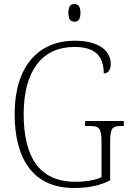

<svg xmlns="http://www.w3.org/2000/svg" viewBox="-20 -927 647 957"><path d="M351 -819C368 -819 381 -828 381 -863C381 -897 368 -907 351 -907C333 -907 321 -897 321 -863C321 -828 333 -819 351 -819ZM348 10C423 10 477 -2 529 -28V-218C529 -290 540 -299 585 -299H597V-324H404V-299H425C474 -299 486 -290 486 -219V-44C456 -29 406 -21 356 -21C173 -21 98 -148 98 -358C98 -573 189 -693 351 -693C463 -693 497 -639 497 -561C518 -561 532 -577 532 -610C532 -667 481 -724 354 -724C166 -724 53 -591 53 -358C53 -132 148 10 348 10Z"/></svg>

Font: Noto Serif Devanagari SemiCondensed ExtraLight
Style: Regular
Weight: 200
Width: 4
Designer: Universal Thirst, Indian Type Foundry and the Monotype Design Team
Foundry: Monotype Imaging Inc.
Version: Version 2.004